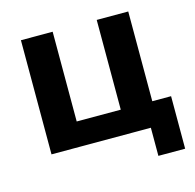

<svg xmlns="http://www.w3.org/2000/svg" viewBox="-100 -641 888 876"><g transform="rotate(-15 344.5 -203.0)"><path d="M668.9 132.8V-115.2H580.1V-539.1H431.2V-115.2H223.1V-539.1H73.2V0H542.5V132.8Z"/></g></svg>

Font: Winston
Style: Bold
Weight: 700
Designer: Vernon Adams, Kim Jin-seong, David Berlow, Cristiano Sobral
Foundry: The Winston Project Authors
Version: Version 3.004